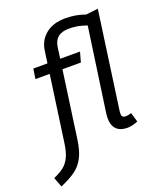

<svg xmlns="http://www.w3.org/2000/svg" viewBox="-230 -856 990 1175"><g transform="rotate(-20 265.0 -268.5)"><path d="M518 -65 536 -4Q498 12 466 12Q421 12 396.5 -12.5Q372 -37 372 -85Q372 -93 374 -113L452 -660Q420 -671 394.5 -676Q369 -681 337 -681Q290 -681 265 -660.5Q240 -640 234 -599L224 -526H353L335 -461H215L154 -26Q144 46 121.5 88.5Q99 131 63 157.5Q27 184 -36 211L-60 148Q-18 129 6 110.5Q30 92 46.5 60Q63 28 71 -27L132 -461H39L49 -526H141L152 -604Q161 -670 209.5 -709Q258 -748 336 -748Q372 -748 402 -743Q432 -738 466 -726L545 -735L456 -99Q455 -94 455 -85Q455 -71 461 -64.5Q467 -58 482 -58Q497 -58 518 -65Z"/></g></svg>

Font: Fira Sans Book
Style: Italic
Weight: 350
Italic angle: -8°
Designer: bBox Type GmbH & Carrois Corporate GbR & Edenspiekermann AG
Foundry: bBox Type GmbH & Carrois Corporate GbR & Edenspiekermann AG
Version: Version 4.301